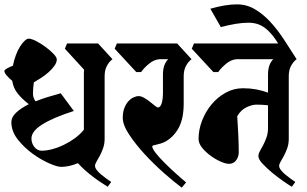

<svg xmlns="http://www.w3.org/2000/svg" viewBox="-23 -838 1406 879"><path d="M-3 -513Q-3 -518 9.5 -525Q22 -532 36 -537Q41 -562 49.5 -585Q58 -608 68.5 -624.5Q79 -641 89.5 -651Q100 -661 109 -661Q121 -661 142.5 -650Q164 -639 185 -623.5Q206 -608 221.5 -592Q237 -576 237 -566Q237 -552 226 -536.5Q215 -521 199 -507Q183 -493 164.5 -481Q146 -469 132 -461Q130 -448 129 -435Q128 -422 128 -409Q128 -390 140 -374Q164 -384 193 -393Q222 -402 255 -411L315 -330Q219 -299 170 -268Q121 -237 121 -204Q121 -182 134.5 -165Q148 -148 168 -148Q189 -148 214.5 -154.5Q240 -161 266.5 -173.5Q293 -186 317.5 -203.5Q342 -221 361 -244V-497Q361 -502 361 -508Q361 -514 362 -519L274 -615L284 -639H426L492 -567Q477 -556 466.5 -536.5Q456 -517 456 -490V-203Q456 -179 449 -159.5Q442 -140 434 -125Q426 -110 419 -98.5Q412 -87 412 -78Q412 -70 420 -59.5Q428 -49 440 -39Q452 -29 464.5 -20Q477 -11 486 -5L470 17Q461 11 443 -0.5Q425 -12 405 -27Q385 -42 366 -59Q347 -76 334 -91Q292 -74 257 -74Q239 -74 201.5 -90.5Q164 -107 125.5 -135Q87 -163 58 -200Q29 -237 29 -279Q29 -301 50 -321.5Q71 -342 109 -361Q80 -383 59 -408.5Q38 -434 33 -468Q19 -479 8 -492Q-3 -505 -3 -513Z M854 -567Q839 -556 828.5 -536.5Q818 -517 818 -490V-365Q818 -298 797 -256.5Q776 -215 738 -192Q726 -185 714.5 -181.5Q703 -178 694 -176Q685 -174 679.5 -172.5Q674 -171 674 -168Q674 -158 689.5 -138Q705 -118 728.5 -94.5Q752 -71 779 -46.5Q806 -22 829 -3L809 21Q775 -4 728.5 -45Q682 -86 640 -131.5Q598 -177 568.5 -221.5Q539 -266 539 -299Q539 -324 546 -342.5Q553 -361 564 -373.5Q575 -386 588 -392Q601 -398 612 -398Q623 -398 637 -390Q651 -382 663.5 -372Q676 -362 686 -354Q696 -346 700 -346Q711 -346 717 -364.5Q723 -383 723 -414V-497Q723 -543 747 -567H707Q682 -565 659 -546Q636 -527 623 -508H601L502 -615L512 -639H788Z M1299 -203Q1299 -179 1292 -159.5Q1285 -140 1277 -125Q1269 -110 1262 -98.5Q1255 -87 1255 -78Q1255 -70 1263 -59.5Q1271 -49 1283 -39Q1295 -29 1307.5 -20Q1320 -11 1329 -5L1313 17Q1301 10 1275.5 -7.5Q1250 -25 1224.5 -46Q1199 -67 1179.5 -88Q1160 -109 1160 -123Q1160 -134 1167 -146.5Q1174 -159 1182 -174Q1190 -189 1197 -208.5Q1204 -228 1204 -252V-356Q1177 -359 1152 -359Q1131 -359 1105.5 -347Q1080 -335 1063 -306Q1064 -287 1065.5 -264.5Q1067 -242 1068 -219.5Q1069 -197 1069.5 -176.5Q1070 -156 1070 -141Q1070 -120 1058 -104Q1046 -88 1026 -88Q1010 -88 986.5 -98.5Q963 -109 940.5 -125.5Q918 -142 902 -162Q886 -182 886 -202Q886 -244 902 -285.5Q918 -327 945.5 -360Q973 -393 1010 -413.5Q1047 -434 1089 -434Q1121 -434 1148.5 -429Q1176 -424 1204 -414V-497Q1204 -543 1228 -567H1060Q1035 -565 1012 -546Q989 -527 976 -508H954L855 -615L865 -639H1269L1335 -567Q1320 -556 1309.5 -536.5Q1299 -517 1299 -490V-203Z M1275 -598Q1255 -634 1237 -659.5Q1219 -685 1200.5 -701.5Q1182 -718 1161.5 -726Q1141 -734 1114 -734Q1088 -734 1057 -729Q1026 -724 988 -714L940 -798Q1009 -818 1062 -818Q1106 -818 1143.5 -796Q1181 -774 1213.5 -739Q1246 -704 1276 -658.5Q1306 -613 1335 -567L1275 -598Z"/></svg>

Font: Jaini
Style: Regular
Weight: 400
Designer: Girish Dalvi, Maithili Shingre
Foundry: Ek Type
Version: Version 1.001;PS 1.000;hotconv 16.6.51;makeotf.lib2.5.65220